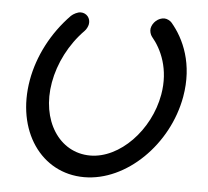

<svg xmlns="http://www.w3.org/2000/svg" viewBox="-47 -669 784 722"><g transform="rotate(5 344.5 -307.5)"><path d="M311.4 -80.4C194.2 -80.4 118.8 -197.4 144.3 -341.8C157.2 -415.1 194.7 -489.2 250.1 -545.5C256.7 -551.8 262.4 -563.6 263.8 -571.8C267.8 -594.5 252.1 -613.6 229.4 -613.6C218.5 -613.6 202.5 -605.5 193.8 -597.3C123.5 -525.3 77.1 -434.7 61 -343.7C27 -150.5 133.2 2.6 295.9 2.6C454.9 2.6 608.8 -148.6 641 -331C662.9 -455.5 621.4 -548.5 572.5 -605.5C567.2 -611.8 554.7 -618.2 545.6 -618.2H544.7C522 -618.2 500.5 -599.1 496.4 -576.4C494.7 -566.4 498.6 -552.7 504.6 -545.5C541.1 -502.4 575.2 -429 558 -331.8C534 -195.3 422.6 -80.4 311.4 -80.4Z"/></g></svg>

Font: TudorRose
Style: Oblique
Weight: 500
Italic angle: 10°
Version: Version 001.000